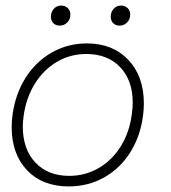

<svg xmlns="http://www.w3.org/2000/svg" viewBox="-20 -661 616 690"><path d="M22 -204Q22 -226 25 -248Q35 -323 72 -381.5Q109 -440 166.5 -472.5Q224 -505 292 -505Q385 -505 441 -446Q497 -387 497 -289Q497 -268 494 -245Q484 -170 447.5 -112.5Q411 -55 353.5 -23Q296 9 227 9Q133 9 77.5 -49Q22 -107 22 -204ZM454 -253Q457 -273 457 -292Q457 -372 412 -419.5Q367 -467 290 -467Q233 -467 185 -439Q137 -411 105.5 -360.5Q74 -310 65 -245Q62 -224 62 -206Q62 -125 107 -77Q152 -29 229 -29Q286 -29 334.5 -57Q383 -85 414.5 -136Q446 -187 454 -253ZM163 -601Q163 -618 173.5 -629.5Q184 -641 200 -641Q214 -641 223.5 -632Q233 -623 233 -609Q233 -592 222 -580.5Q211 -569 195 -569Q180 -569 171.5 -578Q163 -587 163 -601ZM378 -601Q378 -618 388.5 -629.5Q399 -641 415 -641Q429 -641 438.5 -632Q448 -623 448 -609Q448 -592 437 -580.5Q426 -569 410 -569Q395 -569 386.5 -578Q378 -587 378 -601Z"/></svg>

Font: Bellota Text Light
Style: Italic
Weight: 300
Italic angle: -7.5°
Designer: Kemie Guaida
Foundry: Kemie Guaida
Version: Version 4.001